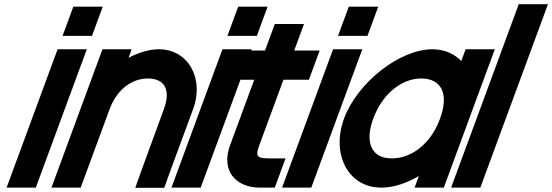

<svg xmlns="http://www.w3.org/2000/svg" viewBox="-20 -849 2646 920"><path d="M349.7 -677H279.7L331.3 -817H401.3H402.3H472.3L420.7 -677H350.7ZM230.2 -543 256.1 -613H396.1L370.2 -543L177.4 -20L151.6 50H11.6L37.4 -20Z M596 -572.2C644.9 -597.6 695.3 -612.7 741.1 -613C882.1 -613 960.1 -472 905.2 -326L792.4 -20L767.2 51H628.2L653 -19L765.2 -326C799.5 -419 769.1 -472 689.4 -473C610.4 -473 539.5 -419 505.2 -326L479.4 -256L392.4 -20L366.6 50H226.6L252.4 -20L339.4 -256L365.2 -326L445.2 -543L471.1 -613H611.1Z M1139.7 -677H1069.7L1121.3 -817H1191.3H1192.3H1262.3L1210.7 -677H1140.7ZM1020.2 -543 1046.1 -613H1186.1L1160.2 -543L967.4 -20L941.6 50H801.6L827.4 -20Z M1338.2 -467 1222.1 -152C1203.1 -98 1209.2 -90 1278.2 -90H1348.2L1296.6 50H1226.6C1105.6 50 1039.5 -34 1081.7 -151L1082.1 -152L1198.2 -467H1190.2H1120.2L1171.8 -607H1241.8H1249.8L1270.9 -664L1296.7 -734H1436.7L1410.9 -664L1389.8 -607H1441.8H1511.8L1460.2 -467H1390.2Z M1669.7 -677H1599.7L1651.3 -817H1721.3H1722.3H1792.3L1740.7 -677H1670.7ZM1550.2 -543 1576.1 -613H1716.1L1690.2 -543L1497.4 -20L1471.6 50H1331.6L1357.4 -20Z M1628.6 -281C1692.1 -453 1893.7 -612 2051.1 -613C2108.6 -613 2156.1 -591.8 2190.3 -556.6L2211.1 -613H2351.1L2325.2 -543L2229.9 -284.6L2228.6 -281L2132.4 -20L2106.6 50H1966.6L1987 -5.5C1927.2 29.4 1864.3 50.4 1806.6 50C1647.6 50 1565.9 -111 1628.6 -281ZM1768.6 -281C1725.1 -163 1762.8 -89 1858.2 -90C1952.7 -90 2043.3 -160.8 2086.7 -275.7L2088.6 -281C2132.5 -400 2095.1 -472 1999.4 -473C1904.4 -473 1812.5 -400 1768.6 -281Z M2439.9 -759 2465.7 -829H2605.7L2579.9 -759L2307.4 -20L2281.6 50H2141.6L2167.4 -20Z"/></svg>

Font: Nordica Plus
Style: NordicaClassicRgObl
Weight: 500
Version: Version 1.01